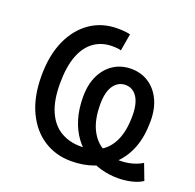

<svg xmlns="http://www.w3.org/2000/svg" viewBox="-127 -846 1003 987"><g transform="rotate(20 375.0 -352.5)"><path d="M360 9Q277 9 211 -33Q145 -75 106.5 -156Q68 -237 68 -352Q68 -465 104.5 -545.5Q141 -626 205 -670Q269 -714 354 -714Q375 -714 394 -712Q413 -710 423 -707L407 -614Q396 -617 384 -618Q372 -619 359 -619Q302 -619 259.5 -589Q217 -559 194 -499Q171 -439 171 -346Q171 -254 197.5 -194.5Q224 -135 271.5 -107Q319 -79 380 -79Q439 -79 483.5 -103.5Q528 -128 553 -181.5Q578 -235 578 -318Q578 -385 554.5 -420Q531 -455 491 -455Q451 -455 426.5 -420Q402 -385 402 -318Q402 -236 427.5 -183Q453 -130 498 -104.5Q543 -79 599 -79Q620 -79 641.5 -83Q663 -87 682 -94Q701 -101 717 -111L750 -24Q724 -7 688 1Q652 9 616 9Q567 9 521.5 -4Q476 -17 437 -43Q398 -69 368.5 -109Q339 -149 322.5 -202.5Q306 -256 306 -324Q306 -392 330 -441Q354 -490 395.5 -516.5Q437 -543 491 -543Q544 -543 585.5 -516.5Q627 -490 651 -441Q675 -392 675 -324Q675 -240 651.5 -178.5Q628 -117 584.5 -75Q541 -33 484.5 -12Q428 9 360 9Z"/></g></svg>

Font: Nunito Sans 7pt Condensed SemiBold
Style: Regular
Weight: 600
Width: 3
Designer: Vernon Adams
Foundry: Vernon Adams
Version: Version 3.101;gftools[0.9.27]